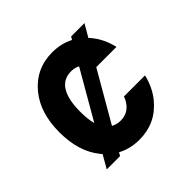

<svg xmlns="http://www.w3.org/2000/svg" viewBox="-139 -701 865 865"><g transform="rotate(-45 293.0 -268.5)"><path d="M515.1 -177.7Q500.5 -115.7 463.9 -70.8Q397.9 9.8 293 9.8Q234.4 9.8 187.5 -15.6L178.7 0H93.8L129.4 -62L122.1 -70.8Q61 -145.5 61 -268.6Q61 -391.6 122.1 -466.3Q188 -546.9 293 -546.9Q350.1 -546.9 395.5 -522.9L403.8 -537.1H488.8L454.1 -477.5Q459 -472.2 463.9 -466.3Q500 -422.9 515.1 -359.4H386.2L249 -122.1Q269 -110.8 294.4 -110.8Q343.8 -110.8 370.6 -155.3Q376.5 -165 380.9 -177.7ZM201.7 -187.5 334 -416.5Q315.9 -426.3 293 -426.3Q239.7 -426.3 215.3 -381.8Q192.9 -341.3 192.9 -268.6Q192.9 -219.7 201.7 -187.5Z"/></g></svg>

Font: Consola Mono
Style: Bold
Weight: 700
Monospace: yes
Designer: Wojciech Kalinowski "wmk69" (wmk69@o2.pl)
Foundry: Wojciech Kalinowski "wmk69" (wmk69@o2.pl)
Version: Version 2.1.0